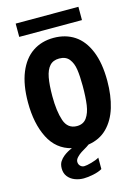

<svg xmlns="http://www.w3.org/2000/svg" viewBox="-159 -975 918 1283"><g transform="rotate(-15 300.0 -333.5)"><path d="M408 -374.5Q408 -443 401.2 -488.5Q394.5 -534 371.5 -563Q348.5 -592 303 -592Q260.5 -592 236.8 -565.5Q213 -539 203.5 -488.8Q194 -438.5 194 -359.5Q194 -256 216.2 -190.5Q238.5 -125 302.5 -125Q346.5 -125 369.8 -157.5Q393 -190 400.5 -243.2Q408 -296.5 408 -374.5ZM129.5 122.5Q129.5 94 141.5 75.2Q153.5 56.5 171.5 42.5Q199.5 21 230.5 9Q127 -16.5 76.5 -116Q26 -215.5 26 -361.5Q26 -483.5 60.2 -567.2Q94.5 -651 156.5 -693Q218.5 -735 302.5 -735Q384.5 -735 445.8 -694.8Q507 -654.5 541.2 -571.5Q575.5 -488.5 575.5 -365.5Q575.5 -263.5 551 -182.5Q526.5 -101.5 475 -49.8Q423.5 2 344.5 14Q331 24.5 300.5 42L286.5 50.5Q271.5 60 256.5 75.5Q241.5 91 241.5 106.5Q241.5 124 252.8 135.2Q264 146.5 279.5 146.5Q296 146.5 330.5 137Q365 127.5 384.5 115.5V194.5Q361 208.5 322.8 216.5Q284.5 224.5 255.5 224.5Q223.5 224.5 194.5 213.2Q165.5 202 147.5 179Q129.5 156 129.5 122.5ZM83 -892.5H517V-800.5H83Z"/></g></svg>

Font: JuliaMono Black
Style: Regular
Weight: 900
Monospace: yes
Designer: cormullion
Foundry: corm
Version: Version 0.054; ttfautohint (v1.8.4)